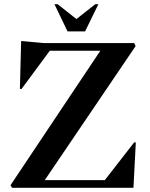

<svg xmlns="http://www.w3.org/2000/svg" viewBox="-20 -889 708 909"><path d="M341.8 -798.8 431.2 -869.1H445.8L382.8 -740.2H299.8L237.8 -869.1H252.9ZM191.9 -36.1H476.1L615.2 -214.8H623L611.8 0H37.1L29.8 -12.2L455.1 -648.9H215.8L82 -467.8H74.2L80.1 -694.8L186 -685.1H615.2L622.1 -670.9Z"/></svg>

Font: Bluu Next
Style: Bold
Weight: 700
Designer: Jean-Baptiste Morizot, Igor Stepanchenko (Cyrillic)
Foundry: Igor Stepanchenko
Version: Version 1.005